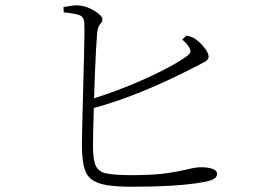

<svg xmlns="http://www.w3.org/2000/svg" viewBox="-20 -733 1040 729"><path d="M482 -24Q421 -24 383 -30.5Q345 -37 325 -54Q305 -71 298 -103.5Q291 -136 291 -187Q291 -204 292 -240.5Q293 -277 294 -324Q295 -371 296.5 -422Q298 -473 299 -519Q300 -565 300.5 -599Q301 -633 300 -646Q299 -669 281.5 -675.5Q264 -682 222 -686L221 -706Q238 -709 253.5 -711.5Q269 -714 283 -712Q296 -711 310.5 -705.5Q325 -700 338.5 -692Q352 -684 360.5 -675.5Q369 -667 369 -660Q369 -652 364.5 -647Q360 -642 355.5 -634Q351 -626 349 -610Q347 -588 344.5 -543.5Q342 -499 340 -444.5Q338 -390 336.5 -336Q335 -282 334 -239.5Q333 -197 333 -177Q333 -125 344.5 -102Q356 -79 388.5 -73.5Q421 -68 483 -68Q565 -68 614.5 -75.5Q664 -83 693.5 -90.5Q723 -98 743 -98Q769 -98 786.5 -92Q804 -86 804 -73Q804 -63 796.5 -57Q789 -51 777 -47Q759 -42 721 -36.5Q683 -31 623.5 -27.5Q564 -24 482 -24ZM306 -350Q383 -373 457 -402.5Q531 -432 591.5 -462.5Q652 -493 687 -518Q701 -528 703 -535Q705 -542 698 -553Q694 -561 687 -568.5Q680 -576 672 -583L688 -598Q698 -596 706 -593Q714 -590 720 -586Q736 -576 754 -554.5Q772 -533 772 -518Q772 -505 754.5 -496.5Q737 -488 709 -473Q676 -456 615.5 -427.5Q555 -399 477 -369Q399 -339 311 -316Z"/></svg>

Font: Noto Serif KR ExtraLight
Style: Regular
Weight: 200
Designer: Ryoko NISHIZUKA 西塚涼子 (kana & ideographs); Frank Grießhammer (Latin, Greek & Cyrillic); Wenlong ZHANG 张文龙 (bopomofo); San
Foundry: Adobe
Version: Version 2.002-H1;hotconv 1.1.0;makeotfexe 2.6.0